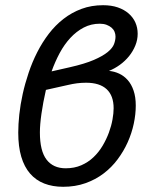

<svg xmlns="http://www.w3.org/2000/svg" viewBox="-20 -716 590 745"><path d="M251 -455.1Q309.1 -468.3 344 -483.4Q378.9 -498.5 397.7 -513.9Q416.5 -529.3 422.4 -544.7Q428.2 -560.1 428.2 -574.2Q428.2 -583.5 424.6 -592.5Q420.9 -601.6 413.1 -608.4Q405.3 -615.2 393.8 -619.6Q382.3 -624 367.2 -624Q333.5 -624 304.9 -609.1Q276.4 -594.2 252.9 -568.8Q229.5 -543.5 211.4 -509.8Q193.4 -476.1 180.2 -439ZM158.2 -367.2Q147 -317.9 140.9 -275.1Q134.8 -232.4 134.8 -202.1Q134.8 -130.4 160.6 -96.7Q186.5 -63 234.9 -63Q268.6 -63 295.4 -74.7Q322.3 -86.4 342.8 -106Q363.3 -125.5 378.2 -150.6Q393.1 -175.8 402.6 -201.7Q412.1 -227.5 416.5 -252.2Q420.9 -276.9 420.9 -295.9Q420.9 -344.7 393.8 -369.9Q366.7 -395 314 -395Q295.9 -395 278.8 -392.8Q261.7 -390.6 243.2 -386.2ZM402.8 -440.9Q423.8 -439 442.6 -430.2Q461.4 -421.4 475.8 -405Q490.2 -388.7 498.5 -364Q506.8 -339.4 506.8 -306.2Q506.8 -272.5 499 -235.8Q491.2 -199.2 475.6 -164.3Q460 -129.4 436.5 -97.9Q413.1 -66.4 381.8 -42.7Q350.6 -19 311.3 -5.1Q272 8.8 225.1 8.8Q184.1 8.8 151.6 -3.9Q119.1 -16.6 96.7 -42.5Q74.2 -68.4 62.5 -107.9Q50.8 -147.5 50.8 -201.2Q50.8 -233.4 54.9 -272Q59.1 -310.5 68.1 -351.3Q77.1 -392.1 91.1 -433.6Q105 -475.1 124.5 -513.4Q144 -551.8 169.4 -585Q194.8 -618.2 226.6 -642.8Q258.3 -667.5 296.4 -681.6Q334.5 -695.8 379.9 -695.8Q412.1 -695.8 437 -687.3Q461.9 -678.7 479.2 -663.6Q496.6 -648.4 505.4 -628.4Q514.2 -608.4 514.2 -585Q514.2 -561.5 505.1 -539.3Q496.1 -517.1 480.7 -498Q465.3 -479 445.1 -464.4Q424.8 -449.7 402.8 -440.9Z"/></svg>

Font: Code New Roman
Style: Italic
Weight: 400
Italic angle: -11°
Monospace: yes
Designer: Sam Radian
Foundry: Code New Roman
Version: Version 1.508 October 19, 2014